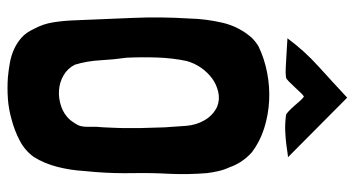

<svg xmlns="http://www.w3.org/2000/svg" viewBox="-242 -716 967 524"><g transform="rotate(90 242.0 -454.5)"><path d="M85 -755Q118 -753 135.5 -752Q153 -751 162.5 -750.5Q172 -750 177.5 -750Q183 -750 192 -751Q196 -752 203 -759Q210 -766 218 -774.5Q226 -783 233 -790.5Q240 -798 244 -800Q249 -797 256 -789Q263 -781 270.5 -772.5Q278 -764 285 -757.5Q292 -751 295 -751Q319 -748 339.5 -749Q360 -750 375.5 -752Q391 -754 400 -755.5Q409 -757 410 -756L247 -918Q203 -877 161 -839Q119 -801 85 -755ZM396 -658Q367 -680 330.5 -691.5Q294 -703 255.5 -705Q217 -707 178.5 -699.5Q140 -692 107 -676Q94 -668 84 -658Q53 -623 42.5 -577.5Q32 -532 31 -487Q26 -408 29.5 -329.5Q33 -251 36 -173Q37 -144 41.5 -115.5Q46 -87 60 -62Q69 -42 83 -29.5Q97 -17 114.5 -9Q132 -1 151.5 2.5Q171 6 192 8Q221 10 249.5 8Q278 6 306 -2Q337 -10 364.5 -24.5Q392 -39 409 -63Q427 -92 436 -127.5Q445 -163 447 -198L450 -231Q454 -283 453 -333Q452 -383 455 -436Q456 -461 455.5 -485.5Q455 -510 453 -535Q451 -551 447.5 -566.5Q444 -582 437 -597Q425 -632 396 -658ZM330 -305Q330 -303 329.5 -288Q329 -273 328 -253Q326 -232 326.5 -219.5Q327 -207 326 -198Q325 -189 321 -181.5Q317 -174 308 -162Q293 -145 271 -137.5Q249 -130 227 -131.5Q205 -133 186 -144Q167 -155 157 -175Q147 -208 145 -244.5Q143 -281 138 -316Q136 -358 137.5 -400Q139 -442 147 -480Q159 -522 194 -549Q210 -561 231 -566Q252 -571 272 -563Q295 -552 308.5 -529Q322 -506 324 -478Q325 -461 326.5 -441.5Q328 -422 328 -421L330 -353Z"/></g></svg>

Font: Londrina Solid
Style: Regular
Weight: 400
Designer: Marcelo Magalhaes
Foundry: Marcelo Magalhães
Version: Version 1.002